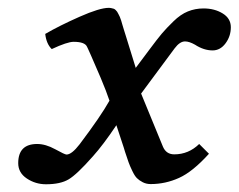

<svg xmlns="http://www.w3.org/2000/svg" viewBox="-20 -459 608 489"><path d="M201.7 -339.8Q196.3 -352.5 167.5 -352.5Q151.4 -352.5 111.8 -334Q98.1 -347.2 95.2 -372.6Q131.3 -393.6 182.6 -416.3Q233.9 -439 256.8 -439Q260.7 -439 263.9 -438.2Q267.1 -437.5 269.5 -436.8Q272 -436 274.4 -433.6Q276.9 -431.2 278.3 -429.2Q279.8 -427.2 281.7 -423.1Q283.7 -418.9 285.2 -416Q286.6 -413.1 288.6 -406.7Q290.5 -400.4 291.7 -396Q293 -391.6 295.7 -382.8Q298.3 -374 300.3 -368.2L325.7 -286.1L360.4 -332.5Q380.4 -359.4 391.8 -373Q403.3 -386.7 421.6 -404.5Q439.9 -422.4 458.5 -429.9Q477.1 -437.5 498.5 -437.5Q526.4 -437.5 547.1 -424.8Q567.9 -412.1 567.9 -389.6Q567.9 -366.7 554.4 -348.6Q541 -330.6 521.5 -330.6Q499 -330.6 476.6 -345.2Q461.9 -353.5 451.2 -353.5Q438 -353.5 424.8 -335.9L339.4 -220.7L395 -85.4Q403.3 -65.9 423.8 -65.9Q460.4 -65.9 487.3 -92.3L512.2 -67.4Q470.7 -21.5 436 -5.9Q401.4 9.8 363.8 9.8Q352.5 9.8 343.5 5.1Q334.5 0.5 328.6 -5.4Q322.8 -11.2 316.7 -24.2Q310.5 -37.1 307.4 -45.9Q304.2 -54.7 298.3 -72.8Q296.4 -79.1 295.4 -82.5L276.4 -140.1Q242.7 -89.8 216.3 -60.5Q175.8 -14.6 154.8 -2.2Q133.8 10.3 97.2 10.3Q70.3 10.3 48.3 -4.4Q26.4 -19 26.4 -43.5Q26.4 -92.3 74.7 -92.3Q96.2 -92.3 120.6 -78.9Q145 -65.4 149.4 -65.4Q162.6 -65.4 182.6 -91.3Q236.8 -163.1 258.8 -202.6Q251 -226.1 236.6 -260.3Q222.2 -294.4 211.9 -317.4Q201.7 -340.3 201.7 -339.8Z"/></svg>

Font: Linux Libertine O
Style: Semibold Italic
Weight: 600
Italic angle: -11.5°
Designer: Philipp H. Poll
Foundry: Philipp H. Poll
Version: Version 5.1.2